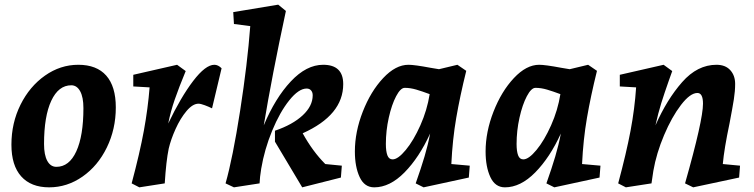

<svg xmlns="http://www.w3.org/2000/svg" viewBox="-20 -790 3237 824"><path d="M29 -169Q29 -262 68 -340.5Q107 -419 173 -465.5Q239 -512 316 -512Q395 -512 436 -465.5Q477 -419 477 -329Q477 -236 438.5 -157Q400 -78 334 -32Q268 14 191 14Q113 14 71 -33Q29 -80 29 -169ZM338 -326Q338 -373 324 -398.5Q310 -424 286 -424Q231 -424 200 -357.5Q169 -291 169 -172Q169 -125 183 -99.5Q197 -74 222 -74Q277 -74 307.5 -140.5Q338 -207 338 -326Z M622 -415 552 -419V-469L740 -512L777 -485Q748 -415 730 -363Q712 -311 702 -260Q756 -373 809 -442.5Q862 -512 900 -512Q916 -512 931 -497L890 -325Q876 -332 858.5 -338.5Q841 -345 832 -345Q807 -345 780.5 -313.5Q754 -282 733.5 -236.5Q713 -191 704 -152Q693 -99 687 -3L578 14L545 -3Q580 -134 597.5 -229.5Q615 -325 622 -415Z M1054 -678 984 -687 981 -738 1174 -770 1207 -743Q1147 -464 1112 -252Q1161 -369 1228 -440.5Q1295 -512 1367 -512Q1453 -512 1453 -429Q1453 -296 1279 -218Q1322 -140 1376 -86L1447 -79L1443 -28L1277 14L1160 -182V-229Q1236 -255 1279 -295Q1322 -335 1322 -381Q1322 -394 1315 -402Q1308 -410 1296 -410Q1262 -410 1221.5 -359.5Q1181 -309 1148 -229Q1115 -149 1101 -66Q1095 -29 1094 -3L984 14L948 -3Q979 -112 1010.5 -314.5Q1042 -517 1054 -678Z M1503 -140Q1503 -224 1537 -311Q1571 -398 1624.5 -455Q1678 -512 1733 -512Q1759 -512 1828 -499L1864 -493L1943 -512L1981 -486Q1954 -377 1938 -284Q1922 -191 1917 -86L1996 -79L1992 -28L1798 14L1764 -3Q1787 -68 1802 -118.5Q1817 -169 1826 -217Q1779 -114 1716 -50Q1653 14 1586 14Q1544 14 1523.5 -30Q1503 -74 1503 -140ZM1665 -106Q1688 -106 1721.5 -146.5Q1755 -187 1784 -252Q1813 -317 1824 -386Q1792 -398 1766.5 -405.5Q1741 -413 1717 -413Q1699 -413 1680 -377Q1661 -341 1648.5 -285Q1636 -229 1636 -172Q1636 -141 1642.5 -123.5Q1649 -106 1665 -106Z M2064 -140Q2064 -224 2098 -311Q2132 -398 2185.5 -455Q2239 -512 2294 -512Q2320 -512 2389 -499L2425 -493L2504 -512L2542 -486Q2515 -377 2499 -284Q2483 -191 2478 -86L2557 -79L2553 -28L2359 14L2325 -3Q2348 -68 2363 -118.5Q2378 -169 2387 -217Q2340 -114 2277 -50Q2214 14 2147 14Q2105 14 2084.5 -30Q2064 -74 2064 -140ZM2226 -106Q2249 -106 2282.5 -146.5Q2316 -187 2345 -252Q2374 -317 2385 -386Q2353 -398 2327.5 -405.5Q2302 -413 2278 -413Q2260 -413 2241 -377Q2222 -341 2209.5 -285Q2197 -229 2197 -172Q2197 -141 2203.5 -123.5Q2210 -106 2226 -106Z M2710 -415 2640 -419V-469L2828 -512L2865 -485L2850 -443Q2831 -389 2818 -347.5Q2805 -306 2793 -252Q2842 -363 2907.5 -437.5Q2973 -512 3055 -512Q3093 -512 3114 -489Q3135 -466 3135 -430Q3135 -399 3129.5 -364Q3124 -329 3111 -261Q3088 -152 3082 -86L3156 -79L3152 -28L2955 14L2920 -3Q2997 -274 2997 -345Q2997 -391 2973 -391Q2942 -391 2902.5 -339.5Q2863 -288 2830 -210Q2797 -132 2784 -57Q2781 -41 2776 -3L2666 14L2633 -3Q2668 -133 2686 -228.5Q2704 -324 2710 -415Z"/></svg>

Font: Andada Pro ExtraBold
Style: Italic
Weight: 800
Italic angle: -6.99998°
Designer: Carolina Giovagnoli
Foundry: Huerta Tipografica
Version: Version 3.005; ttfautohint (v1.8.4)